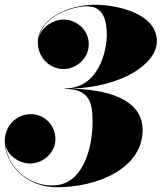

<svg xmlns="http://www.w3.org/2000/svg" viewBox="-20 -779 681 809"><path d="M581 -232C581 -337.5 479.5 -400 283 -405.5C497.5 -414 641 -510.5 641 -606C641 -716.5 487.5 -759 376 -759C274 -759 139.5 -702.5 139.5 -600C139.5 -534 192 -488 247.5 -488C297.5 -488 354 -528.5 354 -593.5C354 -653.5 302 -696.5 247.5 -696.5C204 -696.5 156 -666 143.5 -622C161.5 -711.5 284.5 -752.5 346 -752.5C415 -752.5 430 -695 430 -631C430 -567 397 -406.5 253 -406.5V-404.5C362 -404.5 370 -339 370 -265C370 -156 330 2.5 201 2.5C86 2.5 12 -86 3 -167C13 -124.5 59 -90 107 -90C161.5 -90 213.5 -135.5 213.5 -192.5C213.5 -253.5 165.5 -298 110 -298C50 -298 0 -250 0 -184C0 -96.5 79 10 221 10C387 10 581 -67 581 -232Z"/></svg>

Font: Bodoni* 96pt Fatface
Style: Italic
Weight: 900
Italic angle: -13°
Version: Version 2.3